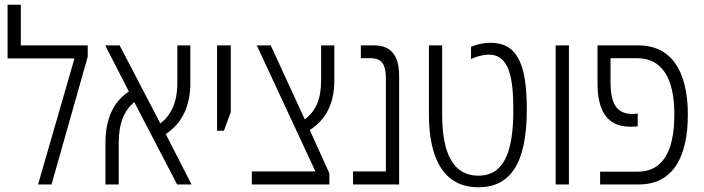

<svg xmlns="http://www.w3.org/2000/svg" viewBox="-20 -780 2977 812"><path d="M68 -588V-760H12V-533H295L141 0H198L351 -540V-588Z M426 0H482V-175C482 -260 506 -314 548 -348L729 0H790L681 -213C747 -257 785 -326 785 -430V-588H730V-430C730 -347 704 -293 658 -258L486 -588H425L525 -393C461 -351 426 -279 426 -176Z M898 -227H927L956 -306V-588H898Z M1045 0H1373V-47L1290 -230C1355 -272 1394 -337 1394 -441V-588H1338V-441C1338 -360 1316 -311 1269 -275L1125 -588H1066L1314 -55H1045Z M1473 0H1668V-459C1668 -547 1632 -588 1563 -588H1506V-534H1546C1594 -534 1612 -509 1612 -447V-55H1473Z M2003 12C2136 12 2208 -85 2208 -317C2208 -512 2166 -599 2055 -599C2014 -599 1984 -587 1972 -582V-530C1989 -539 2021 -549 2048 -549C2132 -549 2151 -454 2151 -316C2151 -138 2112 -37 2003 -37C1897 -37 1850 -131 1850 -295V-588H1794V-296C1794 -115 1853 12 2003 12Z M2330 0H2386V-588H2330Z M2518 0H2683C2821 0 2889 -109 2889 -295C2889 -480 2819 -588 2680 -588H2507V-428C2507 -309 2549 -244 2647 -244C2658 -244 2667 -245 2677 -246V-300C2670 -299 2664 -298 2655 -298C2584 -298 2562 -347 2562 -436V-534H2674C2779 -534 2832 -451 2832 -295C2832 -135 2779 -54 2678 -54H2518Z"/></svg>

Font: Noto Sans Hebrew Condensed Light
Style: Regular
Weight: 300
Width: 3
Designer: Monotype Design Team
Foundry: Monotype Imaging Inc.
Version: Version 2.004